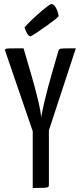

<svg xmlns="http://www.w3.org/2000/svg" viewBox="-20 -942 404 962"><path d="M207 -234 161 -235 6 -687Q4 -694 7.5 -696.5Q11 -699 31 -699.5Q51 -700 98 -700L138 -563Q145 -539 153.5 -507.5Q162 -476 169.5 -445Q177 -414 181.5 -389.5Q186 -365 187 -354Q188 -365 193 -389.5Q198 -414 205.5 -445Q213 -476 221.5 -507.5Q230 -539 237 -563L272 -685Q274 -693 278.5 -696Q283 -699 301 -699.5Q319 -700 360 -700ZM144 0V-342H225V-16Q225 -8 221.5 -5Q218 -2 201.5 -1Q185 0 144 0ZM134 -760Q125 -760 118 -771Q111 -782 107 -793.5Q103 -805 103 -805Q120 -824 141.5 -844.5Q163 -865 184 -883Q205 -901 219.5 -911.5Q234 -922 237 -922Q251 -922 261.5 -900.5Q272 -879 274 -861Q269 -854 251 -840.5Q233 -827 211 -811Q189 -795 168 -781Q147 -767 134 -760Z"/></svg>

Font: Yanone Kaffeesatz
Style: Regular
Weight: 400
Designer: Yanone (Cyrillic: Daniel Pouzeot, Huerta Tipografica, and Cyreal)
Foundry: Yanone
Version: Version 2.003